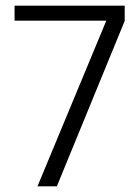

<svg xmlns="http://www.w3.org/2000/svg" viewBox="-20 -659 492 679"><path d="M112.5 0 356 -586H31.5V-639H421V-585L181 0Z"/></svg>

Font: Anek Gurmukhi Medium Light
Style: Regular
Weight: 300
Version: Version 1.003